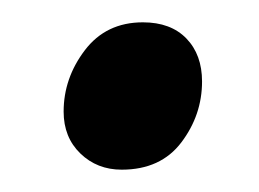

<svg xmlns="http://www.w3.org/2000/svg" viewBox="-20 -351 232 172"><path d="M89 -199Q67 -199 52 -213.5Q37 -228 37 -251Q37 -281 56 -306Q75 -331 108 -331Q133 -331 147 -316.5Q161 -302 161 -278Q161 -248 142.5 -223.5Q124 -199 89 -199Z"/></svg>

Font: Faustina Light Medium
Style: Italic
Weight: 500
Italic angle: -8°
Version: Version 1.200